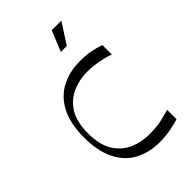

<svg xmlns="http://www.w3.org/2000/svg" viewBox="-211 -768 865 865"><g transform="rotate(-45 221.5 -335.5)"><path d="M277 15Q211 15 159.5 -12.5Q108 -40 79.5 -97.5Q51 -155 51 -241Q51 -329 80 -385.5Q109 -442 161 -470Q213 -498 282 -498Q319 -498 347.5 -492.5Q376 -487 404 -478V-417Q387 -424 365.5 -429Q344 -434 320 -437.5Q296 -441 270 -441Q220 -441 176 -421.5Q132 -402 104.5 -359Q77 -316 77 -241Q77 -168 104.5 -124.5Q132 -81 176 -62Q220 -43 270 -43Q299 -43 322 -46Q345 -49 365.5 -54.5Q386 -60 404 -65V-5Q376 4 343.5 9.5Q311 15 277 15ZM250 -588 290 -686H351L288 -588Z"/></g></svg>

Font: Ojuju
Style: Regular
Weight: 400
Designer: Chisaokwu Joboson, Mirko Velimirovic
Foundry: Udi Foundry
Version: Version 1.000